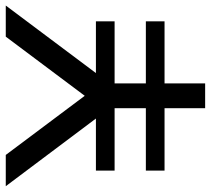

<svg xmlns="http://www.w3.org/2000/svg" viewBox="-65 -685 738 672"><g transform="rotate(-90 304.0 -349.0)"><path d="M261.2 -316.9H43V-382.3H225.1L-11.7 -697.8H97.7L304.7 -421.4L511.7 -697.8H620.6L384.3 -382.3H565.4V-316.9H348.1V-207.5H565.4V-142.1H348.1V0H261.2V-142.1H43V-207.5H261.2Z"/></g></svg>

Font: Qaz
Style: Regular
Weight: 400
Designer: GGBotNet
Foundry: f0n7
Version: 0.70